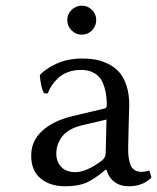

<svg xmlns="http://www.w3.org/2000/svg" viewBox="-20 -646 553 676"><path d="M355 -225.1 270 -205.1Q221.7 -193.8 200 -166.7Q178.2 -139.6 178.2 -105Q178.2 -77.1 195.3 -58.6Q212.4 -40 245.1 -40Q284.7 -40 337.9 -80.1Q352.1 -90.8 352.1 -106ZM355 -47.9H351.1Q310.5 -13.7 282.2 -2Q253.9 9.8 209 9.8Q156.2 9.8 123 -17.6Q89.8 -44.9 89.8 -98.1Q89.8 -150.4 129.4 -186Q168.9 -221.7 237.8 -237.8L349.1 -264.2Q356 -266.6 356 -275.9Q356 -308.1 349.6 -331.8Q343.3 -355.5 334.2 -368.4Q325.2 -381.3 311.8 -388.7Q298.3 -396 287.8 -397.9Q277.3 -399.9 264.2 -399.9Q239.3 -399.9 218.3 -391.6Q197.3 -383.3 183.6 -370.1Q169.9 -356.9 161.4 -343.8Q152.8 -330.6 147.9 -316.9L134.8 -317.9Q124 -336.9 120.1 -381.8Q140.6 -404.3 179.7 -422.1Q218.8 -439.9 270 -439.9Q294.9 -439.9 316.7 -436Q338.4 -432.1 360.8 -421.1Q383.3 -410.2 399.2 -392.6Q415 -375 425 -345.5Q435.1 -315.9 435.1 -276.9Q435.1 -273.4 433.1 -208Q431.2 -142.6 431.2 -126Q431.2 -108.9 432.1 -97.9Q433.1 -86.9 437.3 -71.8Q441.4 -56.6 451.7 -48.8Q461.9 -41 478 -41Q491.7 -41 505.9 -45.9L513.2 -21Q483.4 9.8 433.1 9.8Q404.3 9.8 383.8 -4.9Q363.3 -19.5 355 -47.9ZM231.9 -539.1Q216.8 -554.2 216.8 -575.2Q216.8 -596.2 231.9 -611.1Q247.1 -626 268.1 -626Q289.1 -626 304 -611.1Q318.8 -596.2 318.8 -575.2Q318.8 -554.2 304 -539.1Q289.1 -523.9 268.1 -523.9Q247.1 -523.9 231.9 -539.1Z"/></svg>

Font: Linear Smooth
Style: Regular
Weight: 400
Designer: Philipp H. Poll, Flanker
Foundry: Philipp H. Poll, reworked by Flanker
Version: Version 1.061 | FøM Fix